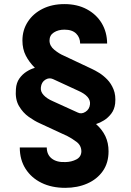

<svg xmlns="http://www.w3.org/2000/svg" viewBox="-20 -757 630 924"><path d="M495.6 -547.4H365.7Q365.7 -576.2 346.7 -595.2Q327.6 -614.3 290 -614.3Q260.3 -614.3 239.3 -600.8Q218.3 -587.4 218.3 -562Q218.3 -536.1 241.5 -517.3Q264.6 -498.5 286.6 -489.3L422.4 -425.3Q436.5 -418.9 456.8 -406.5Q477.1 -394 496.1 -374.5Q515.1 -355 526.6 -326.4Q538.1 -297.9 534.2 -258.8Q530.8 -230 515.4 -210Q500 -189.9 480.2 -177.7Q460.4 -165.5 443.8 -160.6L442.4 -159.7Q471.7 -133.8 487.1 -101.6Q502.4 -69.3 502.4 -28.8Q502.4 26.9 474.9 66.2Q447.3 105.5 400.1 126.2Q353 147 293.9 147Q229 147 179.9 123Q130.9 99.1 103 55.4Q75.2 11.7 75.2 -47.4H205.1Q205.1 -12.7 229.2 6.1Q253.4 24.9 295.4 22.9Q323.7 22.5 347.4 10.3Q371.1 -2 371.6 -28.8Q371.1 -57.1 348.4 -74.2Q325.7 -91.3 305.2 -101.6L169.4 -164.6Q146.5 -174.8 118.4 -194.6Q90.3 -214.4 71.3 -246.8Q52.2 -279.3 56.6 -328.6Q58.6 -358.4 73.2 -379.2Q87.9 -399.9 108.2 -412.6Q128.4 -425.3 147 -430.2V-431.6Q120.6 -457.5 104.2 -489.3Q87.9 -521 87.9 -562Q87.9 -612.3 113.8 -652.1Q139.6 -691.9 185.1 -714.6Q230.5 -737.3 290 -737.3Q351.6 -737.3 397.7 -712.6Q443.8 -688 469.5 -645.3Q495.1 -602.5 495.6 -547.4ZM413.1 -254.9Q417.5 -293.9 355.5 -320.8L234.9 -376.5Q216.3 -384.8 198 -373.3Q179.7 -361.8 176.8 -337.4Q173.8 -316.9 189.7 -299.6Q205.6 -282.2 235.4 -269.5L354.5 -215.3Q372.1 -206.5 391.4 -218.8Q410.6 -231 413.1 -254.9Z"/></svg>

Font: Inter-Bold
Style: Bold
Weight: 700
Designer: Rasmus Andersson
Foundry: rsms
Version: Version 4.000;git-a52131595